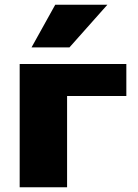

<svg xmlns="http://www.w3.org/2000/svg" viewBox="-20 -790 581 810"><path d="M273 -590H113L213 -770H433ZM263 0H63V-520H513V-385H263Z"/></svg>

Font: M PLUS 1p Black
Style: Regular
Weight: 900
Version: Version 1.061